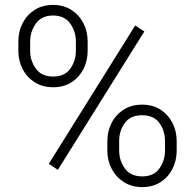

<svg xmlns="http://www.w3.org/2000/svg" viewBox="-20 -741 779 771"><path d="M53.7 -536.6V-574.2Q53.7 -614.7 70.8 -647.9Q87.9 -681.2 119.1 -701.2Q150.4 -721.2 192.9 -721.2Q235.4 -721.2 266.6 -701.2Q297.9 -681.2 314.9 -647.9Q332 -614.7 332 -574.2V-536.6Q332 -497.1 315.2 -463.9Q298.3 -430.7 267.3 -410.6Q236.3 -390.6 193.8 -390.6Q150.9 -390.6 119.4 -410.6Q87.9 -430.7 70.8 -463.9Q53.7 -497.1 53.7 -536.6ZM101.1 -574.2V-536.6Q101.1 -498 123.8 -465.8Q146.5 -433.6 193.8 -433.6Q240.2 -433.6 262.5 -465.6Q284.7 -497.6 284.7 -536.6V-574.2Q284.7 -614.3 262 -646.5Q239.3 -678.7 192.9 -678.7Q147 -678.7 124 -646.5Q101.1 -614.3 101.1 -574.2ZM559.6 -614.7 212.4 -59.1 175.8 -83 522.9 -638.7ZM411.1 -136.2V-174.3Q411.1 -214.4 428.2 -247.6Q445.3 -280.8 476.8 -300.8Q508.3 -320.8 550.3 -320.8Q593.3 -320.8 624.3 -300.8Q655.3 -280.8 672.4 -247.6Q689.5 -214.4 689.5 -174.3V-136.2Q689.5 -96.2 672.6 -63Q655.8 -29.8 624.8 -9.8Q593.8 10.3 551.3 10.3Q508.8 10.3 477.3 -9.8Q445.8 -29.8 428.5 -63Q411.1 -96.2 411.1 -136.2ZM458.5 -174.3V-136.2Q458.5 -97.2 481.2 -64.9Q503.9 -32.7 551.3 -32.7Q597.7 -32.7 620.1 -64.7Q642.6 -96.7 642.6 -136.2V-174.3Q642.6 -216.3 619.9 -247.3Q597.2 -278.3 550.3 -278.3Q504.4 -278.3 481.4 -247.3Q458.5 -216.3 458.5 -174.3Z"/></svg>

Font: Vazirmatn RD FD ExtraLight
Style: Regular
Weight: 200
Designer: Saber Rastikerdar
Foundry: Saber Rastikerdar
Version: Version 33.003